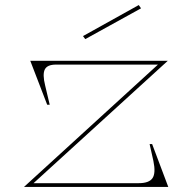

<svg xmlns="http://www.w3.org/2000/svg" viewBox="-20 -741 769 761"><path d="M75 0 606 -485H202Q167 -485 157.5 -465.5Q148 -446 159 -402L177 -326H167L100 -500H645L113 -15H530Q571 -15 584.5 -35Q598 -55 588 -103L573 -170H583L647 0ZM318 -586 309 -598 530 -721 539 -708Z"/></svg>

Font: Kalnia SemiExpanded Thin
Style: Regular
Weight: 250
Width: 6
Designer: Frida Medrano
Foundry: Frida Medrano
Version: Version 1.105